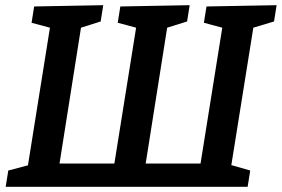

<svg xmlns="http://www.w3.org/2000/svg" viewBox="-20 -722 1089 742"><path d="M1049 -702 1039 -639 959 -615 874 -84 947 -63 937 0H2L12 -63L88 -83L173 -615L102 -634L112 -697L379 -702L369 -639L293 -615L210 -90H422L506 -615L435 -634L445 -697L713 -702L703 -639L626 -615L543 -90H755L839 -615L768 -634L778 -697Z"/></svg>

Font: Bitter Pro SemiBold
Style: Italic
Weight: 600
Italic angle: -9°
Designer: Sol Matas, and Bitter project Authors
Foundry: Sol Matas
Version: Version 1.010